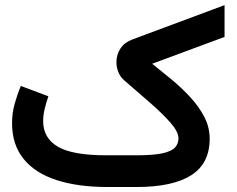

<svg xmlns="http://www.w3.org/2000/svg" viewBox="-20 -749 951 769"><path d="M525.9 -127Q594.2 -127 630.6 -135Q667 -143.1 680.9 -158.2Q694.8 -173.3 694.8 -194.8Q694.8 -221.2 662.8 -257.6Q630.9 -293.9 581.3 -337.2Q531.7 -380.4 478 -426.8Q461.9 -440.4 454.1 -460Q446.3 -479.5 446.3 -499.5Q446.3 -530.3 462.4 -554.7Q478.5 -579.1 509.8 -590.8L879.4 -728.5V-601.1L589.4 -493.7Q625 -465.3 665 -432.4Q705.1 -399.4 740.2 -361.8Q775.4 -324.2 797.6 -282.2Q819.8 -240.2 819.8 -193.4Q819.8 -94.2 745.8 -47.1Q671.9 0 526.4 0H410.2Q292 0 206.3 -27.8Q120.6 -55.7 74.5 -112.5Q28.3 -169.4 28.3 -255.9Q28.3 -296.4 38.8 -333.7Q49.3 -371.1 63.5 -404.8L173.8 -363.3Q166 -341.8 159.4 -314.9Q152.8 -288.1 152.8 -263.2Q153.3 -195.3 212.4 -161.1Q271.5 -127 405.3 -127Z"/></svg>

Font: Vazir FD-WOL
Style: Bold-FD-WOL
Weight: 700
Designer: Saber Rastikerdar
Foundry: Saber Rastikerdar
Version: Version 30.1.0